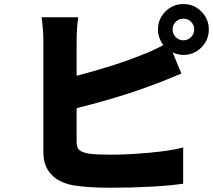

<svg xmlns="http://www.w3.org/2000/svg" viewBox="-20 -882 1040 936"><path d="M836.4 -701.2Q851.6 -685.5 874 -685.5Q896.5 -685.5 911.6 -701.2Q926.8 -716.8 926.8 -738.3Q926.8 -759.8 911.6 -775.4Q896.5 -791 874 -791Q851.6 -791 836.4 -775.4Q821.3 -759.8 821.3 -738.3Q821.3 -716.8 836.4 -701.2ZM353.5 -680.7V-512.7Q543 -561.5 678.7 -617.2Q718.8 -631.8 776.4 -662.1Q750 -698.2 750 -738.3Q750 -789.1 786.1 -825.7Q822.3 -862.3 874 -862.3Q925.8 -862.3 961.9 -825.7Q998 -789.1 998 -738.3Q998 -687.5 961.9 -650.9Q925.8 -614.3 874 -614.3Q846.7 -614.3 821.3 -627L864.3 -523.4Q848.6 -517.6 821.3 -505.9Q793.9 -494.1 772.5 -485.8Q751 -477.5 735.4 -471.7Q568.4 -408.2 353.5 -354.5V-189.5Q353.5 -161.1 367.2 -149.9Q380.9 -138.7 415 -132.8Q451.2 -127.9 521.5 -127.9Q606.4 -127.9 710.9 -137.7Q815.4 -147.5 873 -163.1V13.7Q732.4 33.2 510.7 33.2Q413.1 33.2 337.9 21.5Q267.6 8.8 229.5 -32.2Q191.4 -73.2 191.4 -139.6V-680.7Q191.4 -736.3 182.6 -797.9H361.3Q353.5 -743.2 353.5 -680.7Z"/></svg>

Font: GenEi Gothic M Heavy
Style: Regular
Weight: 800
Designer: o_tamon (Modified); [Source Han Sans]
Ryoko NISHIZUKA  (kana & ideographs); Paul D. Hunt (Latin, Greek & Cyrillic); Wenl
Version: Version 1.1a;Original Version 1.004